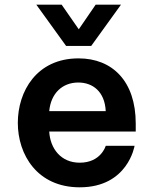

<svg xmlns="http://www.w3.org/2000/svg" viewBox="-20 -789 655 819"><path d="M369 -593 496 -769H388L316 -664L243 -769H135L262 -593ZM320 10C526 10 554 -167 554 -167H431C431 -167 411 -95 320 -95C240 -95 194 -155 190 -228H559V-262C559 -443 459 -540 315 -540C136 -540 56 -399 56 -265C56 -129 139 10 320 10ZM190 -315C197 -391 246 -437 314 -437C376 -437 427 -398 431 -315Z"/></svg>

Font: Be Vietnam Pro SemiBold
Style: Regular
Weight: 600
Designer: Lam Bao, Tony Le, Vietanh Nguyen
Foundry: Yellow Type Foundry
Version: Version 1.002